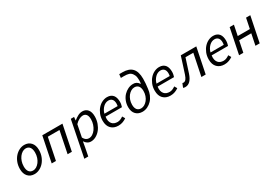

<svg xmlns="http://www.w3.org/2000/svg" viewBox="54 -1866 4584 3208"><g transform="rotate(-30 2345.5 -261.5)"><path d="M212 12Q133 12 86 -40Q39 -92 39 -183Q39 -252 61 -310Q83 -368 120 -409.5Q157 -451 204 -474.5Q251 -498 301 -498Q380 -498 427.5 -446Q475 -394 475 -303Q475 -234 452.5 -176Q430 -118 393.5 -76.5Q357 -35 309.5 -11.5Q262 12 212 12ZM293 -435Q260 -435 228 -415.5Q196 -396 171 -362.5Q146 -329 131 -284Q116 -239 116 -188Q116 -122 142.5 -87Q169 -52 220 -52Q254 -52 285.5 -71.5Q317 -91 342 -124Q367 -157 382 -202Q397 -247 397 -298Q397 -364 370.5 -399.5Q344 -435 293 -435Z M546 0 645 -486H1034L935 0H853L938 -419H713L628 0Z M1164 46 1133 205H1057L1195 -486H1258L1252 -422H1255Q1292 -453 1334.5 -475.5Q1377 -498 1423 -498Q1487 -498 1525 -452.5Q1563 -407 1563 -322Q1563 -252 1541 -191Q1519 -130 1482.5 -85Q1446 -40 1398.5 -14Q1351 12 1301 12Q1263 12 1233 -7.5Q1203 -27 1184 -58H1182ZM1395 -434Q1361 -434 1320.5 -413Q1280 -392 1245 -354L1199 -122Q1219 -84 1244 -68Q1269 -52 1298 -52Q1334 -52 1368 -73.5Q1402 -95 1427.5 -131Q1453 -167 1468.5 -213.5Q1484 -260 1484 -311Q1484 -373 1460.5 -403.5Q1437 -434 1395 -434Z M1639 -191Q1639 -260 1662 -316.5Q1685 -373 1721.5 -413.5Q1758 -454 1804.5 -476Q1851 -498 1899 -498Q1940 -498 1968.5 -484.5Q1997 -471 2015 -447.5Q2033 -424 2041 -391.5Q2049 -359 2049 -322Q2049 -293 2043 -267Q2037 -241 2032 -227H1716Q1709 -180 1717 -146.5Q1725 -113 1743.5 -91Q1762 -69 1789 -59Q1816 -49 1848 -49Q1877 -49 1905.5 -61.5Q1934 -74 1957 -91L1987 -40Q1958 -19 1918 -3.5Q1878 12 1830 12Q1743 12 1691 -40.5Q1639 -93 1639 -191ZM1979 -279Q1981 -291 1982.5 -303Q1984 -315 1984 -329Q1984 -350 1979 -369.5Q1974 -389 1963 -404Q1952 -419 1934 -428Q1916 -437 1890 -437Q1863 -437 1837.5 -426Q1812 -415 1790 -394Q1768 -373 1750.5 -344Q1733 -315 1724 -279Z M2376 -411Q2343 -411 2311 -392.5Q2279 -374 2254 -342.5Q2229 -311 2214 -268.5Q2199 -226 2199 -177Q2199 -115 2225.5 -82Q2252 -49 2303 -49Q2337 -49 2368.5 -67.5Q2400 -86 2425 -117Q2450 -148 2465 -190.5Q2480 -233 2480 -282Q2480 -344 2453.5 -377.5Q2427 -411 2376 -411ZM2500 -405V-406Q2513 -452 2502 -541Q2495 -573 2472.5 -605Q2450 -637 2415 -648.5Q2380 -660 2318 -660L2261 -659L2269 -728H2333Q2456 -728 2516.5 -664Q2577 -600 2577 -463Q2577 -379 2563 -275Q2556 -214 2536 -166Q2513 -111 2476.5 -72Q2440 -33 2392.5 -10.5Q2345 12 2295 12Q2216 12 2169 -37Q2122 -86 2122 -173Q2122 -238 2144 -293Q2166 -348 2203 -387Q2240 -426 2287 -448.5Q2334 -471 2384 -471Q2456 -475 2500 -405Z M2644 -191Q2644 -260 2667 -316.5Q2690 -373 2726.5 -413.5Q2763 -454 2809.5 -476Q2856 -498 2904 -498Q2945 -498 2973.5 -484.5Q3002 -471 3020 -447.5Q3038 -424 3046 -391.5Q3054 -359 3054 -322Q3054 -293 3048 -267Q3042 -241 3037 -227H2721Q2714 -180 2722 -146.5Q2730 -113 2748.5 -91Q2767 -69 2794 -59Q2821 -49 2853 -49Q2882 -49 2910.5 -61.5Q2939 -74 2962 -91L2992 -40Q2963 -19 2923 -3.5Q2883 12 2835 12Q2748 12 2696 -40.5Q2644 -93 2644 -191ZM2984 -279Q2986 -291 2987.5 -303Q2989 -315 2989 -329Q2989 -350 2984 -369.5Q2979 -389 2968 -404Q2957 -419 2939 -428Q2921 -437 2895 -437Q2868 -437 2842.5 -426Q2817 -415 2795 -394Q2773 -373 2755.5 -344Q2738 -315 2729 -279Z M3120 12Q3106 12 3097 10Q3088 8 3078 4L3109 -72Q3114 -70 3118.5 -69Q3123 -68 3130 -68Q3156 -68 3177 -92.5Q3198 -117 3216 -171Q3242 -250 3267 -328.5Q3292 -407 3317 -486H3616L3517 0H3434L3520 -419H3369Q3347 -352 3325.5 -284.5Q3304 -217 3282 -150Q3228 12 3120 12Z M3686 -191Q3686 -260 3709 -316.5Q3732 -373 3768.5 -413.5Q3805 -454 3851.5 -476Q3898 -498 3946 -498Q3987 -498 4015.5 -484.5Q4044 -471 4062 -447.5Q4080 -424 4088 -391.5Q4096 -359 4096 -322Q4096 -293 4090 -267Q4084 -241 4079 -227H3763Q3756 -180 3764 -146.5Q3772 -113 3790.5 -91Q3809 -69 3836 -59Q3863 -49 3895 -49Q3924 -49 3952.5 -61.5Q3981 -74 4004 -91L4034 -40Q4005 -19 3965 -3.5Q3925 12 3877 12Q3790 12 3738 -40.5Q3686 -93 3686 -191ZM4026 -279Q4028 -291 4029.5 -303Q4031 -315 4031 -329Q4031 -350 4026 -369.5Q4021 -389 4010 -404Q3999 -419 3981 -428Q3963 -437 3937 -437Q3910 -437 3884.5 -426Q3859 -415 3837 -394Q3815 -373 3797.5 -344Q3780 -315 3771 -279Z M4161 0 4260 -486H4342L4302 -289H4536L4576 -486H4658L4559 0H4477L4521 -216H4287L4243 0Z"/></g></svg>

Font: mr_Source Sans Pro
Style: Italic
Weight: 400
Italic angle: -11°
Designer: Paul D. Hunt
Foundry: Adobe Systems Incorporated
Version: Version 1.036;July 10, 2024;FontCreator 11.5.0.2430 64-bit